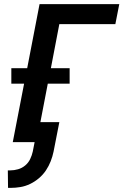

<svg xmlns="http://www.w3.org/2000/svg" viewBox="-20 -690 599 932"><path d="M32 222H19L18 137H31Q49 137 68 131.5Q87 126 102.5 113Q118 100 126.5 82Q135 64 139 46L148 0H42L97 -284H35V-359H112L172 -670H559L540 -573H268L227 -359H318V-284H212L176 -97H268L240 46Q235 70 226 93Q217 116 203 137Q189 158 169 175Q149 192 126 203Q103 214 79 218Q55 222 32 222Z"/></svg>

Font: Lode Term
Style: Bold Italic
Weight: 700
Italic angle: -11°
Monospace: yes
Designer: Belleve Invis
Foundry: Belleve Invis
Version: Version 29.2.0